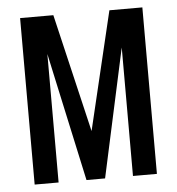

<svg xmlns="http://www.w3.org/2000/svg" viewBox="-46 -635 626 679"><g transform="rotate(-5 266.5 -295.5)"><path d="M50 0V-591H168L267 -171L367 -591H484V0H399V-456L300 0H234L135 -456V0Z"/></g></svg>

Font: Alumni Sans SemiBold
Style: Regular
Weight: 600
Designer: Robert E. Leuschke
Foundry: Robert E. Leuschke
Version: Version 1.018